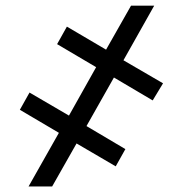

<svg xmlns="http://www.w3.org/2000/svg" viewBox="-20 -676 662 696"><path d="M169 0H83.5L193.5 -194.5L52 -278L87 -340.5L230 -257L328.5 -432.5L187 -516L222.5 -579.5L364.5 -496L455 -655.5H539L427.5 -457.5L571 -374L533.5 -312L393 -395L293.5 -219L434.5 -135.5L399.5 -73L257.5 -156Z"/></svg>

Font: Roberto Sans
Style: Bold
Weight: 700
Designer: Google (font) & Cristiano Sobral (main changes)
Version: Version 1.000;October 12, 2021;FontCreator 14.0.0.2814 64-bi